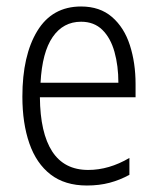

<svg xmlns="http://www.w3.org/2000/svg" viewBox="-20 -562 485 592"><path d="M230 -542Q288 -542 325.5 -509.5Q363 -477 380.5 -422.5Q398 -368 398 -303V-262H103Q104 -152 141 -95Q178 -38 252 -38Q316 -38 379 -75V-23Q350 -7 318 1.5Q286 10 248 10Q180 10 136 -24Q92 -58 70.5 -120Q49 -182 49 -264Q49 -391 95 -466.5Q141 -542 230 -542ZM230 -495Q175 -495 142.5 -448Q110 -401 105 -307H345Q345 -359 333 -402Q321 -445 295.5 -470Q270 -495 230 -495Z"/></svg>

Font: Noto Sans Gurmukhi UI Condensed Light
Style: Regular
Weight: 300
Width: 3
Designer: Jelle Bosma - Monotype Design Team
Foundry: Monotype Imaging Inc.
Version: Version 2.004; ttfautohint (v1.8.4.7-5d5b)